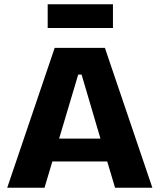

<svg xmlns="http://www.w3.org/2000/svg" viewBox="-20 -886 753 906"><path d="M14 0 238 -660H475L699 0H523L486 -124H227L190 0ZM349 -534 259 -232H454L365 -534ZM205 -754V-866H513V-754Z"/></svg>

Font: Bricolage Grotesque 10pt ExtraBold
Style: Regular
Weight: 800
Designer: Mathieu Triay
Foundry: Atelier Triay
Version: Version 1.000; ttfautohint (v1.8.4.7-5d5b);gftools[0.9.32]